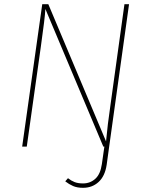

<svg xmlns="http://www.w3.org/2000/svg" viewBox="-20 -701 701 918"><path d="M597 -681 502 0 490 87Q482 141 451.5 169Q421 197 377 197Q349 197 329.5 188.5Q310 180 292 166L305 151Q320 163 336.5 169.5Q353 176 377 176Q411 176 435.5 154Q460 132 467 84L479 0H474L197 -658Q195 -617 175 -476L108 0H86L182 -681H211L487 -25Q494 -103 509 -205L575 -681Z"/></svg>

Font: Fira Sans Thin
Style: Italic
Weight: 250
Italic angle: -8°
Designer: Carrois Corporate & Edenspiekermann AG
Foundry: Carrois Corporate GbR & Edenspiekermann AG
Version: Version 4.203